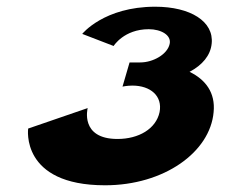

<svg xmlns="http://www.w3.org/2000/svg" viewBox="-20 -552 681 572"><path d="M318.5 -415C318.5 -415 349.2 -465 423.2 -465C460.2 -465 491.4 -447 485.4 -421C478.7 -390 436 -366 398 -366H366L345 -294C345 -294 358.4 -297 374.4 -297C428.4 -297 464.7 -266 455.4 -218C444.7 -168 393.1 -138 330.1 -138C217.1 -138 241.2 -230 241.2 -230L63.9 -169C63.9 -169 40 0 293 0C469 0 606.1 -99 616.4 -218C622.2 -276 592.2 -315 544.7 -338C582.8 -358 607.2 -387 610.6 -422C617.7 -488 547.4 -532 442.4 -532C289.4 -532 225 -451 225 -451Z"/></svg>

Font: Hussar Milosc
Style: Obl
Weight: 700
Foundry: Cannot Into Space Fonts
Version: Version 1.02